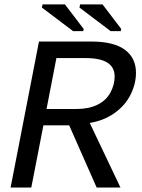

<svg xmlns="http://www.w3.org/2000/svg" viewBox="-20 -846 640 866"><path d="M416 0 292 -280.8H175.8L121.1 0H27.8L155.8 -658.7H391.1Q493.2 -658.7 543.2 -621.6Q593.3 -584.5 593.3 -517.6Q593.3 -466.8 568.1 -417.5Q543 -368.2 494.6 -334.7Q446.3 -301.3 384.8 -291.5L523.4 0ZM497.1 -501Q497.1 -584 367.2 -584H234.4L189.9 -354.5H326.7Q380.9 -354.5 419.9 -373.8Q459 -393.1 478 -428.5Q497.1 -463.9 497.1 -501ZM479 -705.6 338.4 -812 341.3 -826.2H442.4L526.9 -715.3L524.9 -705.6ZM309.6 -705.6 168.9 -812 171.9 -826.2H272.9L357.4 -715.3L355.5 -705.6Z"/></svg>

Font: Liberation Mono
Style: Italic
Weight: 400
Italic angle: -12°
Monospace: yes
Designer: Steve Matteson
Foundry: Ascender Corporation
Version: Version 2.1.5